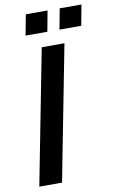

<svg xmlns="http://www.w3.org/2000/svg" viewBox="-97 -931 592 982"><g transform="rotate(-10 199.5 -440.0)"><path d="M25 0H143L279 -700H161ZM266 -773H379L399 -880H286ZM90 -773H203L223 -880H110Z"/></g></svg>

Font: Uncut Sans Semibold Italic
Style: Regular
Weight: 600
Italic angle: -11°
Designer: Kasper Nordkvist
Foundry: UNCUT.wtf
Version: Version 1.304;Glyphs 3.2 (3246)